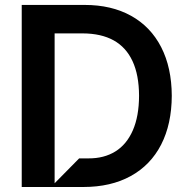

<svg xmlns="http://www.w3.org/2000/svg" viewBox="-20 -747 754 767"><path d="M66.8 0V-727.3H318.2Q425.4 -727.3 503.6 -683.9Q581.7 -640.6 623.8 -558.8Q665.8 -476.9 666.2 -364.3Q665.8 -251.4 623.8 -169.4Q581.7 -87.4 502.3 -43.7Q422.9 0 313.2 0ZM198.2 -14.9 296.2 -114.3H333.8Q395.6 -114 440.7 -141.9Q485.8 -169.7 510.5 -226Q535.2 -282.3 535.5 -364.3Q535.2 -447.4 509.4 -502.8Q483.7 -558.2 433.9 -585.8Q384.2 -613.3 310.4 -613.6H198.2Z"/></svg>

Font: Riot Sans
Style: Regular
Weight: 400
Designer: Rasmus Andersson
Foundry: rsms
Version: Version 3.005